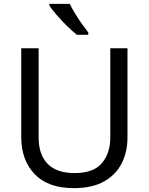

<svg xmlns="http://www.w3.org/2000/svg" viewBox="-20 -964 771 994"><path d="M640 -252Q640 -178 610 -118.5Q580 -59 518.5 -24.5Q457 10 362 10Q229 10 159.5 -62.5Q90 -135 90 -254V-714H180V-251Q180 -164 226.5 -116Q273 -68 367 -68Q464 -68 507.5 -119.5Q551 -171 551 -252V-714H640ZM341 -944Q352 -922 368.5 -894.5Q385 -867 403.5 -841Q422 -815 437 -796V-784H378Q355 -802 326 -830.5Q297 -859 272.5 -887.5Q248 -916 236 -934V-944Z"/></svg>

Font: Noto Sans Myanmar UI
Style: Regular
Weight: 400
Designer: Monotype Design Team
Foundry: Monotype Imaging Inc.
Version: Version 2.103; ttfautohint (v1.8.4.7-5d5b)